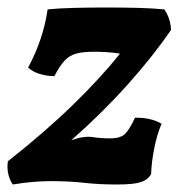

<svg xmlns="http://www.w3.org/2000/svg" viewBox="-31 -483 481 512"><path d="M3 9Q-15 -19 -10 -53Q88 -130 163 -203Q238 -276 289 -340Q270 -343 253 -344Q236 -345 219 -345Q190 -345 172 -340Q154 -335 141 -321Q128 -307 114 -280Q94 -280 74.5 -286Q55 -292 44 -303Q64 -340 77 -378.5Q90 -417 96 -458Q126 -461 167.5 -462Q209 -463 254 -463Q298 -463 337 -462Q376 -461 407 -458Q424 -434 425 -403Q377 -333 309 -257Q241 -181 159 -109Q193 -121 215.5 -117.5Q238 -114 262 -114Q291 -114 303 -126.5Q315 -139 329 -169Q371 -170 400 -153Q388 -126 380.5 -88.5Q373 -51 372 -19Q364 -4 345 2.5Q326 9 281 9Q233 9 193.5 4.5Q154 0 105 0Q83 0 58 2Q33 4 3 9Z"/></svg>

Font: Vollkorn
Style: Bold Italic
Weight: 700
Italic angle: -11°
Designer: Friedrich Althausen
Foundry: Friedrich Althausen
Version: Version 5.000; ttfautohint (v1.8.3)